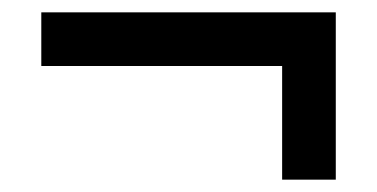

<svg xmlns="http://www.w3.org/2000/svg" viewBox="-20 -416 611 311"><path d="M523.9 -125H437V-309.1H46.9V-396H523.9Z"/></svg>

Font: Sahel SemiBold FD
Style: SemiBold-FD
Weight: 600
Foundry: Saber Rastikerdar (saber.rastikerdar@gmail.com)
Version: Version 3.3.0